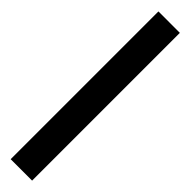

<svg xmlns="http://www.w3.org/2000/svg" viewBox="21 -87 498 498"><g transform="rotate(-45 269.5 161.5)"><path d="M539.1 200.2H-2.9V121.6H539.1Z"/></g></svg>

Font: Akaash Gobhi
Style: Regular
Weight: 400
Designer: Kulbir Singh Thind, MD
Foundry: Punjab Online
Version: Version 1.200